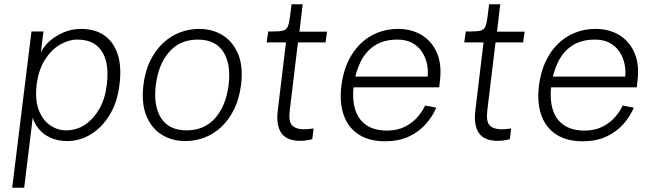

<svg xmlns="http://www.w3.org/2000/svg" viewBox="-20 -647 3048 897"><path d="M133 -98 93 230H37L127 -500H183L171 -402Q184 -430 212 -455Q240 -480 278 -496Q316 -512 358 -512Q424 -512 467.5 -481.5Q511 -451 530 -393Q549 -335 538 -250Q528 -168 492 -109.5Q456 -51 404.5 -19.5Q353 12 294 12Q249 12 215 -4Q181 -20 160.5 -45.5Q140 -71 133 -98ZM288 -38Q338 -38 378 -65Q418 -92 445 -140Q472 -188 479 -252Q487 -315 475 -362Q463 -409 430 -435.5Q397 -462 340 -462Q301 -462 260.5 -438.5Q220 -415 190 -368Q160 -321 151 -250Q143 -179 161.5 -132Q180 -85 214.5 -61.5Q249 -38 288 -38Z M846 12Q784 12 736 -17.5Q688 -47 664 -105.5Q640 -164 650 -250Q658 -315 682 -363.5Q706 -412 741.5 -445.5Q777 -479 820.5 -495.5Q864 -512 910 -512Q972 -512 1020 -482.5Q1068 -453 1092.5 -394.5Q1117 -336 1106 -250Q1098 -186 1074 -137Q1050 -88 1014.5 -54.5Q979 -21 936 -4.5Q893 12 846 12ZM852 -38Q935 -38 985.5 -95.5Q1036 -153 1048 -250Q1060 -347 1023.5 -404.5Q987 -462 904 -462Q821 -462 770.5 -404.5Q720 -347 708 -250Q696 -153 732.5 -95.5Q769 -38 852 -38Z M1383 11Q1319 11 1294 -26Q1269 -63 1278 -133L1316 -449H1226L1233 -500H1256Q1287 -500 1302.5 -504Q1318 -508 1324.5 -523Q1331 -538 1335 -570L1342 -627H1394L1379 -499H1508L1501 -449H1372L1334 -134Q1327 -79 1345 -61Q1363 -43 1399 -43Q1409 -43 1421 -44Q1433 -45 1445 -47L1439 3Q1426 7 1410.5 9Q1395 11 1383 11Z M1778 13Q1705 13 1656 -18.5Q1607 -50 1586 -109Q1565 -168 1575 -248Q1583 -310 1605.5 -358.5Q1628 -407 1663 -441.5Q1698 -476 1743 -494Q1788 -512 1839 -512Q1903 -512 1950.5 -483Q1998 -454 2021.5 -399.5Q2045 -345 2035 -267L2032 -239H1621L1627 -289H1978Q1981 -319 1974.5 -349.5Q1968 -380 1951 -405.5Q1934 -431 1905.5 -446.5Q1877 -462 1837 -462Q1772 -462 1729.5 -433.5Q1687 -405 1663.5 -356Q1640 -307 1632 -245Q1625 -182 1639.5 -135Q1654 -88 1691.5 -62.5Q1729 -37 1788 -37Q1836 -37 1871.5 -55Q1907 -73 1930.5 -100Q1954 -127 1966 -154L2018 -144Q2001 -103 1969 -67Q1937 -31 1890 -9Q1843 13 1778 13Z M2306 11Q2242 11 2217 -26Q2192 -63 2201 -133L2239 -449H2149L2156 -500H2179Q2210 -500 2225.5 -504Q2241 -508 2247.5 -523Q2254 -538 2258 -570L2265 -627H2317L2302 -499H2431L2424 -449H2295L2257 -134Q2250 -79 2268 -61Q2286 -43 2322 -43Q2332 -43 2344 -44Q2356 -45 2368 -47L2362 3Q2349 7 2333.5 9Q2318 11 2306 11Z M2701 13Q2628 13 2579 -18.5Q2530 -50 2509 -109Q2488 -168 2498 -248Q2506 -310 2528.5 -358.5Q2551 -407 2586 -441.5Q2621 -476 2666 -494Q2711 -512 2762 -512Q2826 -512 2873.5 -483Q2921 -454 2944.5 -399.5Q2968 -345 2958 -267L2955 -239H2544L2550 -289H2901Q2904 -319 2897.5 -349.5Q2891 -380 2874 -405.5Q2857 -431 2828.5 -446.5Q2800 -462 2760 -462Q2695 -462 2652.5 -433.5Q2610 -405 2586.5 -356Q2563 -307 2555 -245Q2548 -182 2562.5 -135Q2577 -88 2614.5 -62.5Q2652 -37 2711 -37Q2759 -37 2794.5 -55Q2830 -73 2853.5 -100Q2877 -127 2889 -154L2941 -144Q2924 -103 2892 -67Q2860 -31 2813 -9Q2766 13 2701 13Z"/></svg>

Font: Inclusive Sans Light
Style: Italic
Weight: 300
Italic angle: -7°
Designer: Olivia King
Foundry: Olivia King
Version: Version 2.004